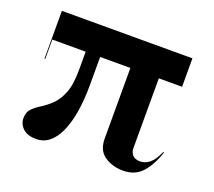

<svg xmlns="http://www.w3.org/2000/svg" viewBox="-88 -574 777 698"><g transform="rotate(20 300.5 -225.0)"><path d="M112 10Q78.2 10 60.6 -6.4Q43 -22.8 43 -46Q43 -69.4 56.1 -82.7Q69.2 -96 88.6 -108Q108 -120 127.4 -138.5Q146.8 -157 159.9 -189.9Q173 -222.9 173 -279V-350H44V-275H41V-460H546V-350H456V-80Q456 -65 465.1 -53.9Q474.2 -42.8 493.8 -42.8Q514.2 -42.8 531.1 -56.3Q547.9 -69.9 563.4 -104.6L566 -103Q548.8 -50.5 521.2 -20.2Q493.8 10 448 10Q406.8 10 376.4 -10.6Q346 -31.2 346 -77V-350H229V-243Q229 -124.5 198.2 -57.2Q167.5 10 112 10Z"/></g></svg>

Font: Bodoni* 72 Medium
Style: Regular
Weight: 500
Version: Version 1.002; ttfautohint (v0.97) -l 8 -r 50 -G 200 -x 14 -